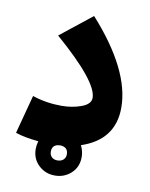

<svg xmlns="http://www.w3.org/2000/svg" viewBox="-80 -607 637 814"><g transform="rotate(10 238.5 -200.5)"><path d="M440 -185Q440 -46 299 1Q311 25 311 50Q311 93 282 120Q253 147 212 147Q171 147 142 119.5Q113 92 113 50Q113 34 118 16Q55 10 19 -3L63 -169Q123 -149 188 -149Q235 -149 274 -163.5Q313 -178 313 -205Q313 -275 123 -440L259 -548Q440 -347 440 -185ZM247 50Q247 19 214 17Q212 17 208.5 17.5Q205 18 203 18Q178 23 178 50Q178 64 187 73Q196 82 212 82Q228 82 237.5 73Q247 64 247 50Z"/></g></svg>

Font: FiraGO ExtraBold
Style: Regular
Weight: 800
Designer: bBox Type
Foundry: bBox Type GmbH
Version: Version 1.001;PS 001.001;hotconv 1.0.88;makeotf.lib2.5.64775